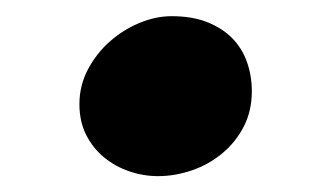

<svg xmlns="http://www.w3.org/2000/svg" viewBox="-20 -535 417 242"><path d="M179.2 -313Q160.6 -313 142.8 -319.1Q125 -325.2 111.1 -336.7Q97.2 -348.1 88.6 -365Q80.1 -381.8 80.1 -403.8Q80.1 -427.2 90.8 -447.5Q101.6 -467.8 118.4 -482.7Q135.3 -497.6 155.8 -506.1Q176.3 -514.6 196.3 -514.6Q222.2 -514.6 241.2 -507.1Q260.3 -499.5 272.7 -486.8Q285.2 -474.1 291.3 -456.8Q297.4 -439.5 297.4 -419.9Q297.4 -395 287.1 -375.2Q276.9 -355.5 260 -341.6Q243.2 -327.6 221.9 -320.3Q200.7 -313 179.2 -313Z"/></svg>

Font: Merriweather
Style: Heavy
Weight: 900
Version: Version 1.003